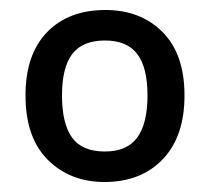

<svg xmlns="http://www.w3.org/2000/svg" viewBox="-20 -742 420 384"><path d="M349 -551Q349 -469 305.5 -423.5Q262 -378 189 -378Q120 -378 75.5 -422.5Q31 -467 31 -551Q31 -633 74 -677.5Q117 -722 191 -722Q261 -722 305 -678Q349 -634 349 -551ZM104 -551Q104 -495 124 -467Q144 -439 190 -439Q234 -439 254.5 -467Q275 -495 275 -551Q275 -607 254.5 -634Q234 -661 190 -661Q145 -661 124.5 -634Q104 -607 104 -551Z"/></svg>

Font: Noto Sans Gurmukhi UI Medium
Style: Regular
Weight: 500
Designer: Jelle Bosma - Monotype Design Team
Foundry: Monotype Imaging Inc.
Version: Version 2.004; ttfautohint (v1.8.4.7-5d5b)